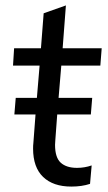

<svg xmlns="http://www.w3.org/2000/svg" viewBox="-20 -681 400 708"><path d="M206 -439 196 -320H320L315 -259H191L184 -164L183 -147Q183 -100 204 -81Q225 -62 264 -62Q292 -62 318 -71L312 -3Q282 7 243 7Q176 7 139 -28.5Q102 -64 102 -133Q102 -146 103 -153L111 -259H33L38 -320H116L126 -439H28L32 -503H131L141 -632L223 -661L211 -503H355L350 -439Z"/></svg>

Font: Muli
Style: Italic
Weight: 400
Italic angle: -4.541°
Designer: Vernon Adams
Foundry: Vernon Adams
Version: Version 2.001